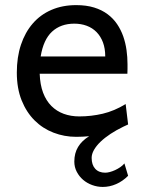

<svg xmlns="http://www.w3.org/2000/svg" viewBox="-20 -528 575 758"><path d="M136.7 -236.8Q138.2 -193.8 150.1 -162.1Q162.1 -130.4 182.9 -109.6Q203.6 -88.9 231.7 -78.6Q259.8 -68.4 293 -68.4Q340.3 -68.4 385.7 -79.1Q431.2 -89.8 476.1 -117.2L485.8 -36.6L466.8 -27.8Q439.5 -14.6 416.5 0.5Q393.6 15.6 377 31.5Q360.4 47.4 351.1 63.7Q341.8 80.1 341.8 95.2Q341.8 123 356 138.4Q370.1 153.8 395.5 153.8Q403.3 153.8 413.6 151.1Q423.8 148.4 434.3 143.6Q444.8 138.7 454.6 132.1Q464.4 125.5 471.2 117.2L485.8 166Q464.4 187.5 438.7 198.7Q413.1 210 385.7 210Q364.3 210 344 202.6Q323.7 195.3 308.1 181.9Q292.5 168.5 283 150.1Q273.4 131.8 273.4 109.9Q273.4 76.7 288.3 52Q303.2 27.3 332 9.8Q319.8 10.7 307.1 11.5Q294.4 12.2 280.8 12.2Q233.9 12.2 191.4 -4.2Q148.9 -20.5 116.7 -52.5Q84.5 -84.5 65.4 -131.8Q46.4 -179.2 46.4 -241.7Q46.4 -302.2 62.7 -351.3Q79.1 -400.4 109.4 -435.3Q139.6 -470.2 183.1 -489Q226.6 -507.8 280.8 -507.8Q320.8 -507.8 351.6 -498.3Q382.3 -488.8 404.8 -471.9Q427.2 -455.1 442.4 -432.6Q457.5 -410.2 466.6 -384.3Q475.6 -358.4 479.5 -330.3Q483.4 -302.2 483.4 -274.9V-255.9Q483.4 -243.7 482.9 -236.8ZM273.4 -434.6Q219.7 -434.6 185.5 -403.1Q151.4 -371.6 140.6 -305.2H395.5Q395.5 -336.4 386.5 -360.6Q377.4 -384.8 361.1 -401.4Q344.7 -418 322.3 -426.3Q299.8 -434.6 273.4 -434.6Z"/></svg>

Font: Andika Phon
Style: Regular
Weight: 400
Designer: Victor Gaultney, Annie Olsen, Julie Remington, Don Collingsworth, Eric Hays, Becca Hirsbrunner
Foundry: SIL International
Version: Version 5.000